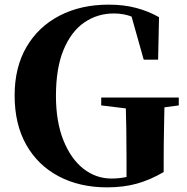

<svg xmlns="http://www.w3.org/2000/svg" viewBox="-20 -787 806 827"><path d="M441 20Q323 20 233 -27.5Q143 -75 93 -163.5Q43 -252 43 -376Q43 -497 94 -584.5Q145 -672 236.5 -719.5Q328 -767 448 -767Q513 -767 566 -753Q619 -739 665 -713L661 -530H599L539 -743L622 -712V-670Q581 -702 547 -715.5Q513 -729 470 -729Q400 -729 343.5 -690.5Q287 -652 254 -573Q221 -494 221 -374Q221 -263 253 -183Q285 -103 339 -60.5Q393 -18 460 -18Q492 -18 522 -24Q552 -30 581 -40L525 -9V-100Q525 -168 524 -233Q523 -298 521 -367H689Q688 -302 686.5 -235.5Q685 -169 685 -95V-46Q627 -12 569.5 4Q512 20 441 20ZM416 -333V-367H750V-333L624 -316H555Z"/></svg>

Font: Noto Serif JP ExtraLight Black
Style: Regular
Weight: 900
Version: Version 2.003-H1;hotconv 1.1.1;makeotfexe 2.6.0